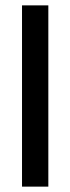

<svg xmlns="http://www.w3.org/2000/svg" viewBox="-20 -695 262 715"><path d="M160 0H62V-675H160Z"/></svg>

Font: Gemunu Libre SemiBold
Style: Regular
Weight: 600
Designer: Puspanada Ekanayake, Sola Matas, Pathum Egodawatta, Kosala Senevirathne
Foundry: mooniak
Version: Version 1.100